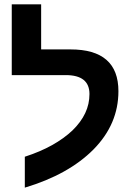

<svg xmlns="http://www.w3.org/2000/svg" viewBox="-20 -833 612 882"><path d="M94 29V-113Q165 -136 219.5 -166.5Q274 -197 313 -234Q352 -272 371.5 -313.5Q391 -355 391 -401Q391 -488 282 -488H34V-813H169V-606H304Q524 -606 524 -414Q524 -263 410 -147Q295 -31 94 29Z"/></svg>

Font: Noto Sans Hebrew Droid
Style: Regular
Weight: 400
Designer: Monotype Design Team
Foundry: Monotype Imaging Inc.
Version: Version 1.100